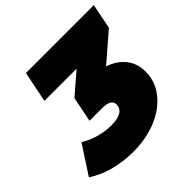

<svg xmlns="http://www.w3.org/2000/svg" viewBox="-209 -864 1044 1044"><g transform="rotate(-45 313.5 -342.0)"><path d="M243 16Q168 16 98.5 -2Q29 -20 -27 -57L80 -221Q121 -195 168.5 -182.5Q216 -170 259 -170Q292 -170 314.5 -177Q337 -184 348.5 -197.5Q360 -211 360 -230Q360 -251 343 -261.5Q326 -272 290 -272H193L222 -417L435 -601L445 -522H96L132 -700H654L625 -555L412 -371L307 -433H359Q432 -433 485.5 -410Q539 -387 568.5 -345Q598 -303 598 -246Q598 -171 551.5 -111.5Q505 -52 424.5 -18Q344 16 243 16Z"/></g></svg>

Font: Montserrat Thin Black
Style: Italic
Weight: 900
Italic angle: -11.3°
Version: Version 9.000